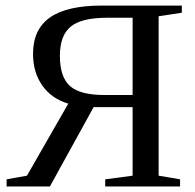

<svg xmlns="http://www.w3.org/2000/svg" viewBox="-20 -675 707 695"><path d="M318.8 -287.1 160.6 0H3.9V-25.9L77.6 -39.1L227.1 -299.8Q166.5 -317.9 133.1 -365.5Q99.6 -413.1 99.6 -480Q99.6 -568.8 160.9 -611.8Q222.2 -654.8 348.1 -654.8H638.2V-628.9L554.2 -616.2V-39.1L631.8 -25.9V0H360.8V-25.9L460 -39.1V-287.1ZM196.8 -473.1Q196.8 -396 233.4 -363.5Q270 -331.1 357.9 -331.1H460V-610.8H369.1Q274.9 -610.8 235.8 -578.6Q196.8 -546.4 196.8 -473.1Z"/></svg>

Font: Liberation Serif
Style: Regular
Weight: 400
Designer: Steve Matteson
Foundry: Ascender Corporation
Version: Version 2.1.5